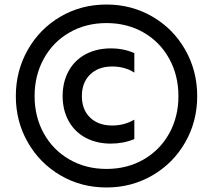

<svg xmlns="http://www.w3.org/2000/svg" viewBox="-20 -807 942 849"><path d="M257 -382Q257 -445 283.5 -493Q310 -541 358.5 -567Q407 -593 470 -593Q528 -593 574 -572V-486Q532 -513 476 -513Q415 -513 378.5 -477.5Q342 -442 342 -382Q342 -322 378.5 -287Q415 -252 476 -252Q530 -252 574 -278V-192Q526 -172 470 -172Q407 -172 358.5 -198Q310 -224 283.5 -272Q257 -320 257 -382ZM451 -787Q562 -787 654 -733.5Q746 -680 799 -587Q852 -494 852 -382Q852 -270 799 -177.5Q746 -85 654 -31.5Q562 22 451 22Q339 22 247.5 -31.5Q156 -85 103 -177.5Q50 -270 50 -382Q50 -494 103 -587Q156 -680 247.5 -733.5Q339 -787 451 -787ZM451 -60Q542 -60 614.5 -101.5Q687 -143 728 -216.5Q769 -290 769 -382Q769 -474 728 -548Q687 -622 614.5 -663.5Q542 -705 451 -705Q360 -705 287.5 -663.5Q215 -622 174 -548Q133 -474 133 -382Q133 -290 174 -216.5Q215 -143 287.5 -101.5Q360 -60 451 -60Z"/></svg>

Font: Application Medium
Style: Regular
Weight: 500
Designer: Wei Huang
Foundry: Wei Huang
Version: Version 0.012